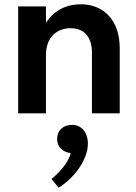

<svg xmlns="http://www.w3.org/2000/svg" viewBox="-20 -530 635 898"><path d="M410 -283V0H540V-305C540 -435 465 -510 358 -510C292 -510 232 -482 195 -423V-500H65V0H195V-273C195 -358 248 -398 310 -398C373 -398 410 -358 410 -283ZM318 54C275 54 247 80 247 120C247 158 275 182 311 186C303 220 271 266 221 307L254 348C323 306 391 220 391 142C391 87 359 54 318 54Z"/></svg>

Font: Gully SemiBold
Style: Regular
Weight: 600
Designer: jaikishan Patel
Foundry: MagicType
Version: Version 1.000;Glyphs 3.2 (3242)